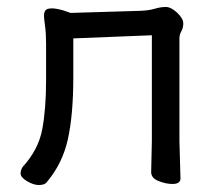

<svg xmlns="http://www.w3.org/2000/svg" viewBox="-20 -512 628 550"><path d="M91 18Q76 18 57.5 7Q39 -4 39 -15Q39 -25 45 -34Q90 -83 101 -141.5Q112 -200 112 -281V-387Q112 -417 109 -438Q106 -459 106 -467Q106 -476 110 -482Q114 -488 129 -488Q141 -488 162 -482L182 -475L382 -481Q407 -482 423.5 -487Q440 -492 455 -492Q470 -492 487.5 -475.5Q505 -459 505 -445Q505 -432 499.5 -422.5Q494 -413 494 -402V-107L497 -1Q497 15 474 15Q455 15 434 6.5Q413 -2 413 -19L415 -107V-411L190 -402V-291Q190 -184 174.5 -113.5Q159 -43 113 11Q107 18 91 18Z"/></svg>

Font: LXGW WenKai Lite Medium
Style: Regular
Weight: 500
Designer: LXGW / Fontworks Inc.
Foundry: LXGW / Fontworks Inc.
Version: Version 1.511; March 25, 2025